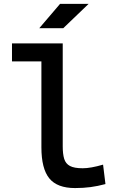

<svg xmlns="http://www.w3.org/2000/svg" viewBox="-20 -955 626 985"><path d="M365.2 9.8Q273.4 9.8 232.9 -40Q192.4 -89.8 192.4 -199.2V-640.1H41.5V-732.4H301.8V-204.1Q301.8 -165 309.3 -140.1Q316.9 -115.2 338.9 -103.5Q360.8 -91.8 404.3 -91.8Q445.3 -91.8 508.8 -110.4L521 -10.7Q481.4 0 444.3 4.9Q407.2 9.8 365.2 9.8ZM181.6 -810.5 288.1 -935.1H434.6L304.7 -810.5Z"/></svg>

Font: Caskaydia Cove Medium
Style: Regular
Weight: 500
Monospace: yes
Designer: Aaron Bell
Foundry: Saja Typeworks
Version: Version 4.300; ttfautohint (v1.8.3)